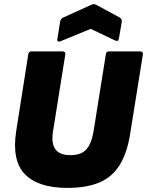

<svg xmlns="http://www.w3.org/2000/svg" viewBox="-20 -906 718 938"><path d="M309 12Q167 12 102 -54.5Q37 -121 59 -265L118 -640Q120 -655 133 -655H285Q301 -655 299 -640L239 -264Q220 -148 323 -148Q379 -148 403.5 -178Q428 -208 437 -264L497 -640Q499 -655 512 -655H664Q680 -655 678 -640L616 -253Q601 -158 564.5 -99.5Q528 -41 465.5 -14.5Q403 12 309 12ZM277 -705Q269 -701 264 -703.5Q259 -706 260 -714L274 -801Q277 -814 286 -819L427 -883Q439 -888 449 -883L564 -821Q577 -812 575 -800L561 -718Q558 -701 543 -708L423 -765Z"/></svg>

Font: Sofia Sans ExtraBlack
Style: Italic
Weight: 1000
Italic angle: -9°
Designer: Botio Nikoltchev, Ani Petrova
Foundry: lettersoup
Version: Version 4.100; ttfautohint (v1.8.4.7-5d5b)